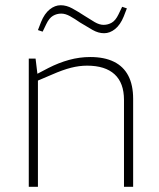

<svg xmlns="http://www.w3.org/2000/svg" viewBox="-20 -714 609 734"><path d="M90 0V-490H116L123 -432L165 -454Q204 -474 244 -485Q284 -496 325 -496Q379 -496 415.5 -478Q452 -460 470.5 -424.5Q489 -389 489 -336V0H454V-332Q454 -397 418 -430Q382 -463 313 -463Q283 -463 251.5 -455Q220 -447 179 -429L125 -406V0ZM143 -593 125 -599 137 -630Q150 -662 170 -678Q190 -694 212 -694Q234 -694 256 -682Q278 -670 304 -653Q324 -640 342 -629.5Q360 -619 376 -619Q393 -619 407.5 -627.5Q422 -636 433 -659L447 -688L465 -682L453 -651Q440 -619 420 -603Q400 -587 378 -587Q356 -587 334 -599.5Q312 -612 286 -628Q266 -642 248 -652Q230 -662 214 -662Q197 -662 182.5 -653.5Q168 -645 157 -622Z"/></svg>

Font: REM Medium Thin
Style: Regular
Weight: 250
Version: Version 1.005;gftools[0.9.28]